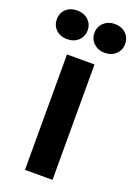

<svg xmlns="http://www.w3.org/2000/svg" viewBox="-204 -983 738 1049"><g transform="rotate(20 164.5 -458.5)"><path d="M84.5 0V-671H244.5V0ZM273.5 -749.5Q236.5 -749.5 210.8 -773.2Q185 -797 185 -833.5Q185 -870 210.8 -893.5Q236.5 -917 273.5 -917Q313 -917 338.2 -893.5Q363.5 -870 363.5 -833.5Q363.5 -797 338.2 -773.2Q313 -749.5 273.5 -749.5ZM55.5 -749.5Q16 -749.5 -8.8 -773.2Q-33.5 -797 -33.5 -832.5Q-33.5 -869.5 -8.8 -892.8Q16 -916 55.5 -916Q95 -916 120.2 -892.8Q145.5 -869.5 145.5 -832.5Q145.5 -797 120.2 -773.2Q95 -749.5 55.5 -749.5Z"/></g></svg>

Font: Karla ExtraBold
Style: Regular
Weight: 800
Designer: Jonathan Pinhorn
Version: Version 2.001